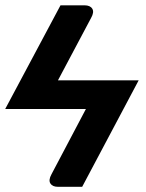

<svg xmlns="http://www.w3.org/2000/svg" viewBox="-42 -535 550 722"><path d="M176 -233H479.5L267 167.5H176Q155.5 167.5 147.5 155Q139.5 142.5 151.5 120.5L281 -125H-22.5L185.5 -515H276Q297 -515 305 -502.2Q313 -489.5 300.5 -467.5Z"/></svg>

Font: Lato Heavy
Style: Italic
Weight: 800
Italic angle: -7°
Designer: Lukasz Dziedzic
Foundry: tyPoland Lukasz Dziedzic
Version: Version 2.007; 2014-02-27